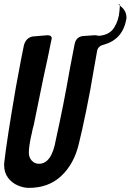

<svg xmlns="http://www.w3.org/2000/svg" viewBox="-49 -893 634 932"><path d="M91 19Q65 19 37 7Q9 -5 -10 -30Q-29 -55 -29 -93Q-29 -104 -28 -105V-107Q-16 -213 28 -469Q44 -552 53 -603L67 -673Q77 -710 110 -716L181 -722Q202 -722 202 -707Q202 -703 201 -700.5Q200 -698 200 -697Q184 -615 162 -517L115 -287Q108 -263 105 -244L104 -241Q91 -183 91 -152Q91 -129 105 -113.5Q119 -98 140 -98Q202 -98 222 -214Q260 -385 290 -558L313 -678Q320 -714 353 -718L411 -722Q419 -722 430 -719Q483 -723 505.5 -759.5Q528 -796 531 -841L533 -866Q528 -869 527.5 -870.5Q527 -872 527 -873Q533 -873 533 -866L542 -858Q565 -838 565 -805Q549 -703 457 -677H459Q426 -671 422 -644L404 -542Q391 -461 370 -358.5Q349 -256 333 -192Q310 -97 248.5 -39Q187 19 91 19Z"/></svg>

Font: Bangerz
Style: Regular
Weight: 400
Designer: vernon adams
Foundry: Vernon Adams
Version: Version 2.10;February 7, 2025;FontCreator 13.0.0.2683 64-bit